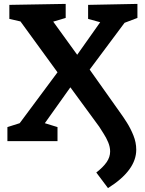

<svg xmlns="http://www.w3.org/2000/svg" viewBox="-20 -724 742 985"><path d="M534 241 474 161Q509 134 527 108Q545 82 545 53Q545 30 535 6Q525 -18 511.5 -38.5Q498 -59 489 -74L341 -276L210 -92L275 -72V0H18V-72L81 -92L275 -353L85 -614L28 -627V-699L317 -704V-632L253 -613L376 -443L494 -610L432 -627V-699L685 -704V-632L619 -607L440 -367L598 -144Q612 -125 631 -95Q650 -65 664.5 -29Q679 7 679 44Q679 150 534 241Z"/></svg>

Font: Bitter
Style: Bold
Weight: 700
Designer: Sol Matas, and Bitter project Authors
Foundry: Sol Matas
Version: Version 2.001